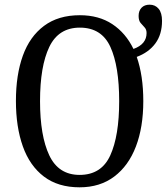

<svg xmlns="http://www.w3.org/2000/svg" viewBox="-20 -790 714 820"><path d="M320 10Q228 10 167.5 -36Q107 -82 77.5 -165Q48 -248 48 -359Q48 -470 77.5 -552Q107 -634 168 -679.5Q229 -725 321 -725Q402 -725 459.5 -687Q517 -649 550 -581Q606 -601 606 -649Q606 -664 597.5 -673Q589 -682 580.5 -692Q572 -702 572 -722Q572 -744 584.5 -757Q597 -770 619 -770Q643 -770 657.5 -752.5Q672 -735 672 -701Q672 -643 643.5 -604.5Q615 -566 564 -547Q592 -467 592 -358Q592 -247 560.5 -164.5Q529 -82 468 -36Q407 10 320 10ZM320 -43Q413 -43 451 -126.5Q489 -210 489 -358Q489 -507 451.5 -589.5Q414 -672 321 -672Q230 -672 190.5 -589.5Q151 -507 151 -358Q151 -210 190.5 -126.5Q230 -43 320 -43Z"/></svg>

Font: Noto Serif Condensed
Style: Regular
Weight: 400
Width: 3
Designer: Monotype Design Team
Foundry: Monotype Imaging Inc.
Version: Version 2.013; ttfautohint (v1.8.4.7-5d5b)